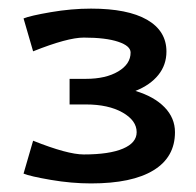

<svg xmlns="http://www.w3.org/2000/svg" viewBox="-20 -425 460 450"><path d="M35.2 -18.1 57.6 -95.2Q138.2 -63 176.3 -63Q236.3 -63 268.3 -76.7Q300.3 -90.3 300.3 -115.2Q300.3 -142.6 267.1 -161.4Q233.9 -180.2 181.2 -180.2H143.1V-240.2H181.2Q228 -240.2 257.1 -257.6Q286.1 -274.9 286.1 -301.8Q286.1 -317.4 257.1 -327.1Q228 -336.9 176.3 -336.9Q138.2 -336.9 57.6 -304.7L35.2 -381.8Q50.8 -388.2 99.1 -396.5Q147.5 -404.8 193.4 -404.8Q279.3 -404.8 324.7 -378.7Q370.1 -352.5 370.1 -304.2Q370.1 -272.9 351.1 -249.3Q332 -225.6 297.4 -211.9Q341.3 -198.7 365.7 -173.6Q390.1 -148.4 390.1 -115.2Q390.1 -56.6 339.8 -25.9Q289.6 4.9 193.4 4.9Q147.5 4.9 99.1 -3.4Q50.8 -11.7 35.2 -18.1Z"/></svg>

Font: Nikodecs
Style: Medium
Weight: 500
Version: Version 0.29